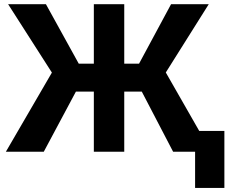

<svg xmlns="http://www.w3.org/2000/svg" viewBox="-20 -731 1109 925"><path d="M8.3 0ZM663.1 -289.6H578.6V0H432.1V-289.6H345.7L190.9 0H8.3L230 -381.3L19 -710.9H201.2L359.4 -424.3H432.1V-710.9H578.6V-424.3H649.9L804.2 -710.9H985.8L778.8 -381.8L997.1 0H814ZM1061 174.3H919.9V-100.1H1061Z"/></svg>

Font: Roboto
Style: Bold
Weight: 700
Designer: Google
Version: Version 2.134; 2016; ttfautohint (v1.6)